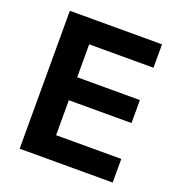

<svg xmlns="http://www.w3.org/2000/svg" viewBox="-119 -737 775 836"><g transform="rotate(20 269.0 -319.5)"><path d="M63.5 0V-639H192.5V0ZM102 0V-109.5H494.5V0ZM138.5 -271.5V-378H483V-271.5ZM101.5 -530.5V-639H490.5V-530.5Z"/></g></svg>

Font: Anek Gujarati Medium SemiBold
Style: Regular
Weight: 600
Version: Version 1.003